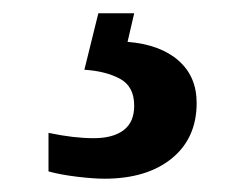

<svg xmlns="http://www.w3.org/2000/svg" viewBox="-20 -29 373 289"><path d="M137 240Q121 240 96 237Q71 234 53 229V171Q91 179 121 179Q150 179 166 167Q182 155 182 130Q182 101 160.5 89.5Q139 78 107 76L128 -9H182L172 34Q221 38 248.5 62Q276 86 276 126Q276 179 238.5 209.5Q201 240 137 240Z"/></svg>

Font: Noto Naskh Arabic SemiBold
Style: Regular
Weight: 600
Designer: Monotype Design Team, David Williams, Mohamad Dakak and Nizar Qandah
Foundry: Monotype Imaging Inc.
Version: Version 2.016